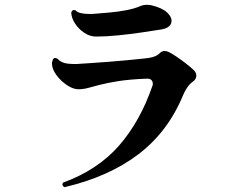

<svg xmlns="http://www.w3.org/2000/svg" viewBox="-20 -761 1040 798"><path d="M248 17Q235 10 242 -2Q385 -54 473.5 -154.5Q562 -255 613 -403Q615 -406 615 -409Q615 -412 615 -414Q615 -423 608.5 -429Q602 -435 588 -434Q516 -431 470 -423.5Q424 -416 395 -408.5Q366 -401 346 -395.5Q326 -390 306 -390Q284 -390 258.5 -407Q233 -424 214.5 -449Q196 -474 196 -497Q196 -502 197.5 -506Q199 -510 200 -514Q203 -520 210 -520Q214 -520 220 -516Q231 -504 247 -499.5Q263 -495 285 -495Q292 -495 299.5 -495Q307 -495 314 -496Q329 -497 360 -499Q391 -501 429.5 -504Q468 -507 506 -510.5Q544 -514 571 -517Q598 -519 615.5 -524Q633 -529 645 -541Q653 -549 664 -549Q673 -549 681 -545Q694 -539 713 -526Q732 -513 751.5 -498Q771 -483 785 -470Q796 -459 796 -447Q796 -432 782 -422Q768 -412 758.5 -398Q749 -384 742 -368Q679 -214 555.5 -120Q432 -26 248 17ZM379 -609Q354 -609 330.5 -624.5Q307 -640 292 -663Q277 -686 276 -709Q281 -723 294 -718Q301 -710 316 -706.5Q331 -703 351 -703Q357 -703 363 -703Q369 -703 376 -704Q402 -706 436 -709Q470 -712 504.5 -718.5Q539 -725 564 -736Q576 -741 591 -741Q596 -741 601 -740.5Q606 -740 610 -739Q654 -728 673.5 -710Q693 -692 693 -675Q693 -647 653 -639Q616 -633 568 -626Q520 -619 470.5 -614Q421 -609 379 -609Z"/></svg>

Font: Zen Antique
Style: Regular
Weight: 400
Designer: Yoshimichi Ohira
Foundry: Positype
Version: Version 1.001